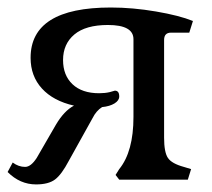

<svg xmlns="http://www.w3.org/2000/svg" viewBox="-36 -481 567 514"><path d="M148.4 -50.8 211.9 -165Q221.7 -184.6 237.3 -194.3Q257.8 -196.3 270.5 -204.1Q283.2 -211.9 283.2 -222.7Q283.2 -238.3 271.5 -238.3L257.8 -234.4Q245.1 -231.4 229.5 -231.4Q183.6 -231.4 158.2 -255.4Q132.8 -279.3 132.8 -320.3Q132.8 -363.3 163.1 -388.7Q193.4 -414.1 252.9 -414.1Q321.3 -414.1 321.3 -376V-168Q321.3 -75.2 283.2 -28.3L273.4 -12.7L283.2 0H466.8L475.6 -28.3L456.1 -34.2Q423.8 -43 413.6 -58.1Q403.3 -73.2 403.3 -112.3V-374Q403.3 -393.6 421.9 -393.6H470.7L480.5 -424.8Q444.3 -439.5 381.8 -450.2Q319.3 -460.9 260.7 -460.9Q45.9 -460.9 45.9 -326.2Q45.9 -277.3 76.2 -244.1Q106.4 -210.9 162.1 -198.2Q135.7 -184.6 113.3 -146.5L62.5 -58.6Q46.9 -34.2 31.2 -34.2Q13.7 -34.2 -2 -45.9L-15.6 -20.5Q17.6 12.7 60.5 12.7Q93.8 12.7 111.3 -0.5Q128.9 -13.7 148.4 -50.8Z"/></svg>

Font: Kurale
Style: Regular
Weight: 400
Version: 1.0; ttfautohint (v1.3)